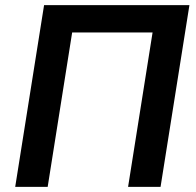

<svg xmlns="http://www.w3.org/2000/svg" viewBox="-20 -725 761 745"><path d="M39 0 151 -705H715L603 0H477L572 -599H260L165 0Z"/></svg>

Font: Nunito Sans 10pt SemiCondensed
Style: Bold Italic
Weight: 700
Width: 4
Italic angle: -9°
Designer: Vernon Adams
Foundry: Vernon Adams
Version: Version 3.101;gftools[0.9.27]